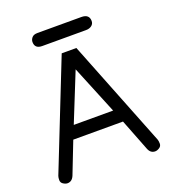

<svg xmlns="http://www.w3.org/2000/svg" viewBox="-141 -866 877 985"><g transform="rotate(-20 298.0 -373.5)"><path d="M416 -761.7Q459 -761.7 459 -724.6Q459 -709 446.8 -699.7Q434.6 -690.4 416 -690.4H176.8Q136.7 -690.4 136.7 -726.6Q136.7 -739.3 146 -750.5Q155.3 -761.7 176.8 -761.7ZM337.9 -621.1 569.3 -36.1Q572.3 -27.3 572.3 -13.7Q572.3 0 560.1 7.8Q547.9 15.6 537.1 15.6Q511.7 15.6 501 -11.7L433.6 -184.6H162.1L94.7 -11.7Q83 15.6 58.6 15.6Q47.9 15.6 35.6 7.8Q23.4 0 23.4 -13.7Q23.4 -27.3 26.4 -36.1L257.8 -621.1ZM190.4 -254.9H405.3L296.9 -519.5Z"/></g></svg>

Font: Jura
Style: DemiBold
Weight: 600
Version: Version 2.5